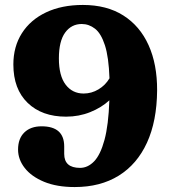

<svg xmlns="http://www.w3.org/2000/svg" viewBox="-20 -738 688 776"><path d="M282 18Q209.5 18 158.2 -3.2Q107 -24.5 80 -59Q53 -93.5 53 -133.5Q53 -178 78.5 -202.8Q104 -227.5 148 -227.5Q239.5 -227.5 239.5 -146V-116Q239.5 -59.5 303.5 -59.5Q335 -59.5 360.5 -86Q386 -112.5 402.2 -172.2Q418.5 -232 422 -332.5Q390 -303 344.5 -284.8Q299 -266.5 247 -266.5Q149.5 -266.5 91.8 -322.2Q34 -378 34 -477.5Q34 -549.5 68.5 -603.8Q103 -658 166.2 -688Q229.5 -718 315 -718Q411.5 -718 478.5 -675.5Q545.5 -633 580.5 -555.5Q615.5 -478 615 -372.5Q614 -248.5 574 -161.2Q534 -74 459.8 -28Q385.5 18 282 18ZM218 -502Q218 -432 245.2 -396Q272.5 -360 318 -360Q350 -360 378 -376.8Q406 -393.5 422.5 -421.5Q419.5 -507.5 404 -555.2Q388.5 -603 364 -622Q339.5 -641 310.5 -641Q268.5 -641 243.2 -606.2Q218 -571.5 218 -502Z"/></svg>

Font: Fraunces 9pt SuperSoft
Style: Bold
Weight: 700
Version: Version 1.000;[b76b70a41]